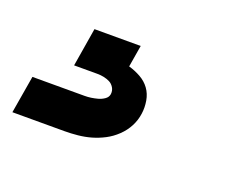

<svg xmlns="http://www.w3.org/2000/svg" viewBox="-59 -89 510 398"><g transform="rotate(20 196.0 110.0)"><path d="M-8 220 6 137H121Q128 137 135 136Q142 135 149.5 133Q157 131 163.5 126.5Q170 122 171 115Q172 107 168 100.5Q164 94 158 91Q152 88 145 86.5Q138 85 130 85H79L93 0H195L187 48Q201 52 213.5 59Q226 66 234 77Q242 88 244.5 102.5Q247 117 245 131Q243 146 236 159.5Q229 173 217.5 184Q206 195 192.5 202Q179 209 165 213Q151 217 136 218.5Q121 220 107 220Z"/></g></svg>

Font: Iosevka Aile Heavy Oblique
Style: Regular
Weight: 900
Italic angle: -9°
Designer: Belleve Invis
Foundry: Belleve Invis
Version: Version 31.1.0; ttfautohint (v1.8.4)